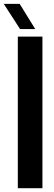

<svg xmlns="http://www.w3.org/2000/svg" viewBox="-51 -993 287 1013"><path d="M43 0H172.9V-799.8H43V0ZM54.7 -839.8H134.8C93.8 -906.2 66.4 -950.2 52.7 -972.7H-31.2C11.7 -906.2 40 -862.3 54.7 -839.8Z"/></svg>

Font: Yellow Ladder Regular
Style: Regular
Weight: 400
Designer: Zima Creative
Version: Version 2.002